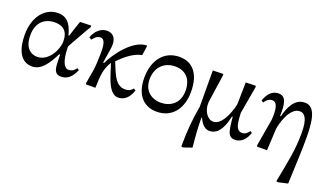

<svg xmlns="http://www.w3.org/2000/svg" viewBox="-67 -929 2727 1596"><g transform="rotate(20 1296.5 -131.0)"><path d="M378 -332C361 -393 334 -478 236 -478C117 -478 34 -370 34 -215C34 -86 76 14 181 14C258 14 313 -64 359 -159H367C369 -126 368 -99 370 -74C372 -21 388 11 435 11C516 11 545 -64 558 -91L541 -102C525 -81 508 -64 476 -64C418 -64 406 -171 406 -244C406 -249 447 -319 506 -424L528 -460V-474L430 -471C417 -435 404 -397 384 -332ZM194 -76C140 -76 79 -110 79 -227C79 -335 142 -396 237 -396C306 -396 355 -363 355 -270C355 -198 293 -76 194 -76Z M1040 -104C1023 -85 1012 -72 968 -72C876 -72 844 -204 816 -263C862 -310 929 -372 1010 -389L1021 -463V-477C897 -477 775 -307 734 -218H726L733 -266C741 -320 749 -356 749 -387C749 -436 726 -479 667 -479C609 -479 563 -430 547 -377L568 -364C580 -379 599 -408 636 -408C685 -408 681 -316 681 -278C681 -234 677 -164 673 -138L651 -11L654 0H737C740 -122 746 -168 786 -237H788C817 -162 848 12 941 12C1003 12 1039 -35 1058 -93Z M1450 -233C1450 -118 1372 -69 1285 -69C1222 -69 1136 -107 1136 -222C1136 -319 1196 -394 1303 -394C1396 -394 1450 -332 1450 -233ZM1309 -481C1165 -481 1090 -364 1090 -220C1090 -52 1180 13 1281 13C1412 13 1496 -84 1496 -240C1496 -392 1429 -481 1309 -481Z M1987 -463 1982 -472 1896 -469 1893 -281C1892 -256 1843 -70 1753 -70C1699 -70 1662 -135 1662 -195C1662 -207 1663 -217 1663 -217L1699 -464L1695 -472L1605 -469L1606 -149C1583 -17 1576 74 1575 214L1591 217L1666 191C1654 73 1651 12 1650 -69H1655C1669 -41 1694 13 1749 13C1798 13 1854 -17 1886 -164H1892C1897 -111 1900 -92 1903 -72C1911 -25 1924 10 1973 10C2038 10 2072 -45 2088 -92L2071 -103C2056 -83 2041 -64 2009 -64C1972 -64 1952 -96 1947 -172C1946 -187 1944 -211 1944 -217Z M2164 -12 2167 0H2255L2265 -191C2266 -216 2307 -398 2402 -398C2444 -398 2477 -362 2477 -231C2477 -84 2451 33 2416 215L2430 219L2515 200C2522 2 2529 -88 2528 -215C2528 -405 2493 -480 2417 -480C2326 -480 2286 -385 2267 -305H2260C2263 -415 2251 -477 2186 -477C2118 -477 2088 -421 2071 -373L2089 -362C2103 -381 2119 -406 2157 -406C2192 -406 2207 -366 2207 -293C2207 -279 2205 -256 2205 -251Z"/></g></svg>

Font: STIX Two Math
Style: Regular
Weight: 400
Designer: Ross Mills, John Hudson & Paul Hanslow, Tiro Typeworks Ltd; with portions MicroPress Inc., with additions and correction
Foundry: Tiro Typeworks Ltd
Version: Version 2.02 b142